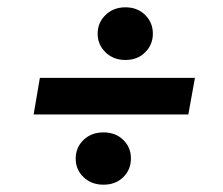

<svg xmlns="http://www.w3.org/2000/svg" viewBox="-20 -553 611 525"><path d="M72 -240 89 -340H513L495 -240ZM263 -48Q230 -48 208.5 -68.5Q187 -89 187 -119Q187 -150 208.5 -170.5Q230 -191 263 -191Q296 -191 317 -170.5Q338 -150 338 -120Q338 -89 317 -68.5Q296 -48 263 -48ZM323 -389Q290 -389 268.5 -410Q247 -431 247 -461Q247 -491 268.5 -512Q290 -533 323 -533Q356 -533 377 -512Q398 -491 398 -461Q398 -431 377 -410Q356 -389 323 -389Z"/></svg>

Font: DM Sans 18pt SemiBold
Style: Italic
Weight: 600
Italic angle: -10°
Designer: Colophon Foundry, Jonny Pinhorn
Foundry: Colophon Foundry
Version: Version 4.004;gftools[0.9.30]